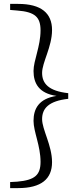

<svg xmlns="http://www.w3.org/2000/svg" viewBox="-20 -793 413 985"><path d="M330 -315C230 -326 196 -364 196 -419C196 -473 247 -553 247 -639C247 -725 192 -773 73 -773H32V-742L68 -739C160 -732 188 -705 188 -637C188 -555 152 -483 152 -429C152 -365 180 -314 270 -301C180 -287 152 -236 152 -173C152 -117 188 -45 188 37C188 104 160 131 68 139L32 141V172H73C192 172 247 125 247 39C247 -47 196 -128 196 -182C196 -237 230 -275 330 -286Z"/></svg>

Font: Noto Serif CJK SC Light
Style: Regular
Weight: 300
Designer: Ryoko NISHIZUKA 西塚涼子 (kana & ideographs); Frank Grießhammer (Latin, Greek & Cyrillic); Wenlong ZHANG 张文龙 (bopomofo); San
Foundry: Adobe
Version: Version 2.001;hotconv 1.1.0;makeotfexe 2.6.0